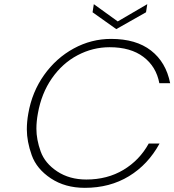

<svg xmlns="http://www.w3.org/2000/svg" viewBox="-20 -896 838 923"><path d="M682 -837 539 -756 425 -837 431 -876 546 -793 688 -876ZM116 -350Q134 -454 192 -535.5Q250 -617 334.5 -663Q419 -709 514 -709Q634 -709 706 -653Q778 -597 798 -496H746Q731 -576 669.5 -622.5Q608 -669 507 -669Q426 -669 353 -630.5Q280 -592 229.5 -519.5Q179 -447 162 -350Q155 -312 155 -277Q155 -225 175.5 -168Q196 -111 255 -72Q314 -33 395 -33Q496 -33 573.5 -79.5Q651 -126 695 -206H747Q692 -105 600 -49Q508 7 388 7Q293 7 224.5 -38.5Q156 -84 132.5 -150Q109 -216 109 -274Q109 -311 116 -350Z"/></svg>

Font: Fz Poppins ExtLt
Style: Italic
Weight: 200
Italic angle: -10°
Designer: Ninad Kale (Devanagari), Jonny Pinhorn (Latin)
Foundry: Indian Type Foundry
Version: Vit hóa bi Vntype.Com & FontZin.Com